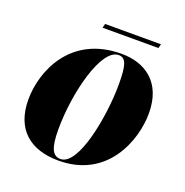

<svg xmlns="http://www.w3.org/2000/svg" viewBox="-120 -757 841 875"><g transform="rotate(20 300.5 -319.0)"><path d="M238 -628H509L514 -648H243ZM256 10C492 10 570 -201 570 -333C570 -484 475 -546 361 -546C113 -546 32 -341 32 -206C32 -60 119 10 256 10ZM262 0C225 0 207 -31 207 -123C207 -302 266 -536 350 -536C386 -536 396 -503 396 -411C396 -255 349 0 262 0Z"/></g></svg>

Font: Noto Serif Display SemiCondensed Black
Style: Italic
Weight: 900
Width: 4
Italic angle: -12°
Designer: Monotype Design Team
Foundry: Monotype Imaging Inc.
Version: Version 2.009